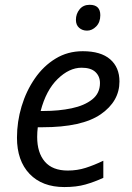

<svg xmlns="http://www.w3.org/2000/svg" viewBox="-20 -754 538 784"><path d="M242.7 9.8Q152.3 9.8 100.8 -43.9Q49.3 -97.7 49.3 -191.9Q49.3 -256.8 68.1 -319.6Q86.9 -382.3 122.1 -433.3Q157.2 -484.4 206.8 -514.6Q256.3 -544.9 317.9 -544.9Q391.6 -544.9 429.7 -512Q467.8 -479 467.8 -421.4Q467.8 -340.3 391.4 -287.4Q314.9 -234.4 152.8 -234.4H134.3Q131.8 -214.8 131.8 -194.8Q131.8 -130.4 163.1 -94Q194.3 -57.6 256.8 -57.6Q295.4 -57.6 329.8 -68.6Q364.3 -79.6 401.9 -97.7V-27.8Q365.7 -11.2 329.1 -0.7Q292.5 9.8 242.7 9.8ZM146 -300.8H157.7Q220.2 -300.8 272.5 -311.8Q324.7 -322.8 356.4 -347.9Q388.2 -373 388.2 -415Q388.2 -442.4 369.6 -460Q351.1 -477.5 313 -477.5Q262.7 -477.5 215.3 -431.4Q168 -385.3 146 -300.8ZM335.4 -628.9Q316.4 -628.9 303.2 -640.4Q290 -651.9 290 -672.9Q290 -697.3 304.9 -715.8Q319.8 -734.4 346.2 -734.4Q389.6 -734.4 389.6 -691.9Q389.6 -663.1 372.8 -646Q356 -628.9 335.4 -628.9Z"/></svg>

Font: Open Sans
Style: Italic
Weight: 400
Italic angle: -12°
Designer: Monotype Design Team
Foundry: Monotype Imaging Inc.
Version: Version 3.000; ttfautohint (v1.8.4)